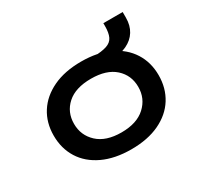

<svg xmlns="http://www.w3.org/2000/svg" viewBox="-134 -796 1029 981"><g transform="rotate(-30 380.5 -306.0)"><path d="M381 9Q284 9 214 -24Q144 -57 107.5 -115.5Q71 -174 71 -250Q71 -326 108 -384Q145 -442 214.5 -475Q284 -508 381 -508Q478 -508 547 -475Q616 -442 653 -384Q690 -326 690 -250Q690 -174 653.5 -115.5Q617 -57 547.5 -24Q478 9 381 9ZM380 -91Q471 -91 520.5 -136.5Q570 -182 570 -250Q570 -319 521 -363Q472 -407 381 -407Q289 -407 240 -363Q191 -319 191 -250Q191 -182 240 -136.5Q289 -91 380 -91ZM519 -437 449 -483V-498Q499 -499 527.5 -508.5Q556 -518 567 -541Q578 -564 578 -604V-621H692V-588Q692 -542 671.5 -509Q651 -476 612.5 -458Q574 -440 519 -437Z"/></g></svg>

Font: Nunito Sans 7pt Expanded SemiBold
Style: Regular
Weight: 600
Width: 7
Designer: Vernon Adams
Foundry: Vernon Adams
Version: Version 3.101;gftools[0.9.27]